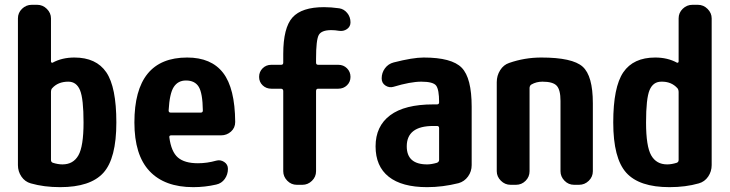

<svg xmlns="http://www.w3.org/2000/svg" viewBox="-20 -770 3040 800"><path d="M240.2 -85Q285.2 -85 306.6 -122.6Q328.1 -160.2 328.1 -259.8Q328.1 -358.4 313.5 -394Q298.8 -429.7 264.6 -429.7Q221.7 -429.7 197.3 -402.3Q192.4 -397.5 192.4 -385.7V-103.5Q192.4 -94.7 200.2 -91.8Q221.7 -85 240.2 -85ZM290 -530.3Q380.9 -530.3 422.9 -468.8Q464.8 -407.2 464.8 -259.8Q464.8 -109.4 410.6 -49.8Q356.4 9.8 230.5 9.8Q163.1 9.8 108.4 -5.9Q84 -12.7 69.3 -34.2Q54.7 -55.7 54.7 -82V-693.4Q54.7 -716.8 71.8 -733.4Q88.9 -750 112.3 -750H134.8Q158.2 -750 175.3 -732.9Q192.4 -715.8 192.4 -693.4V-513.7Q192.4 -510.7 194.8 -509.3Q197.3 -507.8 199.2 -508.8Q238.3 -530.3 290 -530.3Z M816.4 -300.8Q825.2 -300.8 825.2 -309.6Q824.2 -381.8 808.1 -408.2Q792 -434.6 754.9 -434.6Q721.7 -434.6 704.1 -407.7Q686.5 -380.9 682.6 -309.6Q682.6 -300.8 691.4 -300.8ZM759.8 -530.3Q860.4 -530.3 909.7 -466.3Q959 -402.3 960 -261.7Q960 -237.3 942.4 -221.7Q924.8 -206.1 901.4 -206.1H693.4Q684.6 -206.1 685.5 -198.2Q693.4 -137.7 721.2 -113.8Q749 -89.8 804.7 -89.8Q842.8 -89.8 880.9 -100.6Q898.4 -105.5 914.1 -95.2Q929.7 -85 929.7 -66.4Q929.7 -43 916.5 -24.4Q903.3 -5.9 880.9 -1Q834 9.8 785.2 9.8Q666 9.8 603 -57.1Q540 -124 540 -259.8Q540 -530.3 759.8 -530.3Z M1360.4 -644.5Q1319.3 -644.5 1308.1 -624Q1296.9 -603.5 1296.9 -525.4V-508.8Q1296.9 -500 1305.7 -500H1389.6Q1411.1 -500 1425.8 -485.4Q1440.4 -470.7 1440.4 -449.7Q1440.4 -428.7 1425.8 -414.6Q1411.1 -400.4 1389.6 -400.4H1305.7Q1296.9 -400.4 1296.9 -390.6V-56.6Q1296.9 -33.2 1279.8 -16.6Q1262.7 0 1240.2 0H1216.8Q1193.4 0 1176.8 -17.1Q1160.2 -34.2 1160.2 -56.6V-390.6Q1160.2 -399.4 1151.4 -400.4H1110.4Q1088.9 -400.4 1074.2 -414.6Q1059.6 -428.7 1059.6 -449.7Q1059.6 -470.7 1074.2 -485.4Q1088.9 -500 1110.4 -500H1151.4Q1160.2 -500 1160.2 -508.8V-544.9Q1160.2 -654.3 1198.7 -697.3Q1237.3 -740.2 1330.1 -740.2Q1359.4 -740.2 1393.6 -735.4Q1413.1 -732.4 1426.8 -715.8Q1440.4 -699.2 1440.4 -676.8Q1440.4 -659.2 1425.8 -648.9Q1411.1 -638.7 1392.6 -641.6Q1376 -644.5 1360.4 -644.5Z M1809.6 -103.5V-236.3Q1809.6 -245.1 1800.8 -245.1H1785.2Q1674.8 -245.1 1674.8 -160.2Q1674.8 -85 1759.8 -85Q1777.3 -85 1800.8 -91.8Q1809.6 -95.7 1809.6 -103.5ZM1745.1 -530.3Q1862.3 -530.3 1903.8 -487.8Q1945.3 -445.3 1945.3 -325.2V-82Q1945.3 -55.7 1930.2 -34.7Q1915 -13.7 1890.6 -6.8Q1824.2 9.8 1759.8 9.8Q1654.3 9.8 1599.6 -33.7Q1544.9 -77.1 1544.9 -160.2Q1544.9 -244.1 1605.5 -289.6Q1666 -335 1785.2 -335H1800.8Q1809.6 -335 1809.6 -343.8V-344.7Q1809.6 -396.5 1797.4 -413.1Q1785.2 -429.7 1735.4 -429.7Q1690.4 -429.7 1619.1 -408.2Q1601.6 -403.3 1585.9 -413.6Q1570.3 -423.8 1570.3 -443.4Q1570.3 -466.8 1584 -485.4Q1597.7 -503.9 1620.1 -509.8Q1700.2 -530.3 1745.1 -530.3Z M2235.4 -530.3Q2365.2 -530.3 2407.7 -492.2Q2450.2 -454.1 2450.2 -339.8V-56.6Q2450.2 -33.2 2433.1 -16.6Q2416 0 2392.6 0H2372.1Q2348.6 0 2332 -17.1Q2315.4 -34.2 2315.4 -56.6V-349.6Q2315.4 -395.5 2299.8 -412.6Q2284.2 -429.7 2240.2 -429.7Q2214.8 -429.7 2194.3 -418Q2187.5 -414.1 2186.5 -404.3V-56.6Q2186.5 -33.2 2169.9 -16.6Q2153.3 0 2129.9 0H2107.4Q2084 0 2066.9 -17.1Q2049.8 -34.2 2049.8 -56.6V-427.7Q2049.8 -455.1 2064 -477.5Q2078.1 -500 2101.6 -507.8Q2166 -530.3 2235.4 -530.3Z M2807.6 -103.5V-385.7Q2807.6 -396.5 2802.7 -402.3Q2777.3 -430.7 2735.4 -429.7Q2701.2 -429.7 2686.5 -394.5Q2671.9 -359.4 2671.9 -259.8Q2671.9 -160.2 2693.4 -122.6Q2714.8 -85 2759.8 -85Q2778.3 -85 2799.8 -91.8Q2807.6 -94.7 2807.6 -103.5ZM2887.7 -750Q2911.1 -750 2928.2 -732.9Q2945.3 -715.8 2945.3 -693.4V-82Q2945.3 -55.7 2930.7 -34.2Q2916 -12.7 2891.6 -5.9Q2836.9 9.8 2769.5 9.8Q2643.6 9.8 2589.4 -50.3Q2535.2 -110.4 2535.2 -259.8Q2535.2 -407.2 2577.1 -468.8Q2619.1 -530.3 2710 -530.3Q2761.7 -530.3 2800.8 -508.8Q2802.7 -507.8 2805.2 -509.3Q2807.6 -510.7 2807.6 -513.7V-693.4Q2807.6 -716.8 2824.7 -733.4Q2841.8 -750 2865.2 -750Z"/></svg>

Font: Rounded Mgen+ 1mn bold
Style: Bold
Weight: 700
Designer: [Source Han Sans]
Ryoko NISHIZUKA  (kana & ideographs); Paul D. Hunt (Latin, Greek & Cyrillic); Wenlong ZHANG  (bopomofo
Version: Version 1.059.20150602